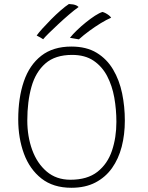

<svg xmlns="http://www.w3.org/2000/svg" viewBox="-20 -886 717 932"><path d="M326.5 25.5Q238.5 25.5 181.2 -19.5Q124 -64.5 96.2 -140Q68.5 -215.5 68.5 -306.5Q68.5 -411.5 95.8 -491Q123 -570.5 180.2 -615.2Q237.5 -660 326.5 -660Q399.5 -660 449.2 -629.8Q499 -599.5 529.2 -548.2Q559.5 -497 572.8 -432.8Q586 -368.5 586 -300.5Q586 -233 570.8 -174Q555.5 -115 523.8 -70.2Q492 -25.5 443 0Q394 25.5 326.5 25.5ZM322 -13.5Q404 -13.5 453 -52Q502 -90.5 523.5 -154.5Q545 -218.5 545 -294.5Q545 -354.5 534.8 -412.2Q524.5 -470 500 -516.8Q475.5 -563.5 434 -591.5Q392.5 -619.5 330 -619.5Q248 -619.5 200.5 -578Q153 -536.5 132.8 -464.8Q112.5 -393 112.5 -301Q112.5 -224 136.2 -158.5Q160 -93 206.8 -53.2Q253.5 -13.5 322 -13.5ZM314.5 -866.5Q326.5 -866 334.8 -864.5Q343 -863 349.5 -860.2Q356 -857.5 361.5 -852Q341 -837.5 314.8 -815Q288.5 -792.5 262.8 -768.5Q237 -744.5 217 -724.8Q197 -705 189.5 -695.5Q186 -698 175.8 -704Q165.5 -710 158 -713.5Q167 -726.5 186 -747.5Q205 -768.5 228.2 -792Q251.5 -815.5 274.5 -835.5Q297.5 -855.5 314.5 -866.5ZM477.5 -828Q485 -826 493 -821.8Q501 -817.5 508.2 -812Q515.5 -806.5 519.5 -800Q497 -790.5 469.2 -773.5Q441.5 -756.5 413.5 -736Q385.5 -715.5 363 -695Q358.5 -696 344 -698.2Q329.5 -700.5 319.5 -702.5Q333 -719.5 353.5 -739.2Q374 -759 397 -777.5Q420 -796 441.2 -809.8Q462.5 -823.5 477.5 -828Z"/></svg>

Font: Grandstander Thin Thin
Style: Regular
Weight: 250
Version: Version 1.200